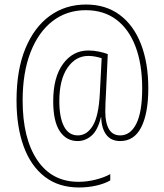

<svg xmlns="http://www.w3.org/2000/svg" viewBox="-20 -734 726 848"><path d="M635 -344Q635 -234 604 -172.5Q573 -111 511 -111Q470 -111 449 -139.5Q428 -168 427 -217H426Q412 -159 384.5 -135Q357 -111 323 -111Q273 -111 244 -154.5Q215 -198 215 -287Q215 -393 258.5 -452Q302 -511 370 -511Q394 -511 417.5 -506Q441 -501 456 -495L448 -321Q447 -305 446 -282Q445 -259 445 -241Q445 -192 461 -164Q477 -136 511 -136Q556 -136 582 -187.5Q608 -239 608 -344Q608 -451 578.5 -528.5Q549 -606 493.5 -647.5Q438 -689 359 -689Q275 -689 212.5 -641Q150 -593 115 -503.5Q80 -414 80 -290Q80 -123 144.5 -27Q209 69 327 69Q364 69 402 59.5Q440 50 467 35V63Q440 78 404 86Q368 94 329 94Q239 94 177.5 46.5Q116 -1 84.5 -87.5Q53 -174 53 -290Q53 -425 92 -519.5Q131 -614 200 -664Q269 -714 360 -714Q447 -714 508.5 -668.5Q570 -623 602.5 -539.5Q635 -456 635 -344ZM242 -287Q242 -216 262.5 -176Q283 -136 324 -136Q364 -136 390 -179Q416 -222 421 -322L429 -477Q416 -481 401 -484Q386 -487 370 -487Q314 -487 278 -434.5Q242 -382 242 -287Z"/></svg>

Font: Noto Sans Telugu Condensed Thin
Style: Regular
Weight: 100
Width: 3
Designer: Jelle Bosma - Monotype Design Team
Foundry: Monotype Imaging Inc.
Version: Version 2.005; ttfautohint (v1.8.4.7-5d5b)